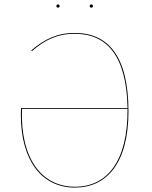

<svg xmlns="http://www.w3.org/2000/svg" viewBox="-20 -839 685 868"><path d="M242.2 -804.4C247.1 -804.4 249.6 -807.9 249.6 -811.7C249.6 -815.5 247.1 -819.1 242.2 -819.1C237.4 -819.1 234.9 -815.5 234.9 -811.7C234.9 -807.9 237.4 -804.4 242.2 -804.4ZM392.9 -804.4C397.7 -804.4 400.3 -807.9 400.3 -811.7C400.3 -815.5 397.7 -819.1 392.9 -819.1C388.1 -819.1 385.5 -815.5 385.5 -811.7C385.5 -807.9 388.1 -804.4 392.9 -804.4ZM318.1 -690.1C238.7 -690.1 181.3 -662.3 121.1 -611.1L124.2 -607.7C182.7 -658.7 239.6 -686.2 318.1 -686.2C462.7 -686.2 552.1 -587.5 556.6 -350.9H75.3C74.3 -337.9 74.3 -328.9 74.3 -316.9C75.2 -113.2 168.7 9.1 318.8 9.1C462.4 9.1 560.8 -101.8 560.8 -335.2C560.8 -587.2 467.5 -690.1 318.1 -690.1ZM319 5.2C169.2 5.2 71.1 -120.8 79.3 -347.1H556.6C558.4 -107.2 462.4 5.2 319 5.2Z"/></svg>

Font: Fira Sans Four
Style: Regular
Weight: 100
Designer: Carrois Corporate & Edenspiekermann AG
Foundry: Carrois Corporate GbR & Edenspiekermann AG
Version: Version 4.203;PS 004.203;hotconv 1.0.88;makeotf.lib2.5.64775